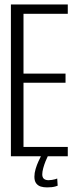

<svg xmlns="http://www.w3.org/2000/svg" viewBox="-20 -695 358 854"><path d="M28.5 0H281.5V-41.5H84.5V-327H271.5V-367.5H84.5V-633.5H281.5V-675H28.5ZM189 138.5Q199.5 138.5 209.5 137.5Q219.5 136.5 226.8 134.2Q234 132 236.5 131L234.5 99Q232 100.5 225.5 102.2Q219 104 211.2 105.2Q203.5 106.5 196 106.5Q182.5 106.5 175.2 100.2Q168 94 168 80.5Q168 69 172.2 53.2Q176.5 37.5 182.5 22.5Q188.5 7.5 192.5 0H162Q158 7.5 151 22.8Q144 38 138.5 56.2Q133 74.5 133 91Q133 110 141 120.5Q149 131 161.5 134.8Q174 138.5 189 138.5Z"/></svg>

Font: Anybody Condensed Light
Style: Regular
Weight: 300
Width: 3
Designer: Tyler Finck
Foundry: Etcetera Type Company
Version: Version 1.113;gftools[0.9.25]